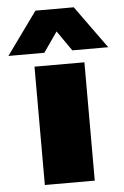

<svg xmlns="http://www.w3.org/2000/svg" viewBox="-114 -848 576 889"><g transform="rotate(-5 174.0 -404.0)"><path d="M58 0V-550H290V0ZM-58 -610 85 -808H263L406 -610H239L174 -703.5L109 -610Z"/></g></svg>

Font: Encode Sans Expanded Expanded Black
Style: Regular
Weight: 900
Width: 7
Designer: Multiple Designers
Foundry: Impallari Type
Version: Version 3.000; ttfautohint (v1.8.3) -l 8 -r 50 -G 200 -x 14 